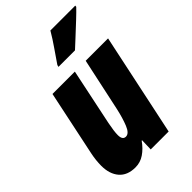

<svg xmlns="http://www.w3.org/2000/svg" viewBox="-237 -878 977 977"><g transform="rotate(-45 251.0 -389.5)"><path d="M137 10Q172 10 201.5 -10Q231 -30 255 -64H258L256 0H385L502 -553H341L280 -269Q268 -214 252 -174.5Q236 -135 213 -135Q189 -135 189 -170Q189 -197 199 -247L263 -553H102L28 -201Q19 -158 19 -119Q19 -60 49 -25Q79 10 137 10ZM221 -629H340Q353 -641 386 -671.5Q419 -702 452.5 -733.5Q486 -765 501 -781L502 -789H323Q300 -750 274.5 -713.5Q249 -677 224 -640Z"/></g></svg>

Font: Noto Sans Display Condensed Black
Style: Italic
Weight: 900
Width: 3
Italic angle: -192°
Designer: Monotype Design Team
Foundry: Monotype Imaging Inc.
Version: Version 1.900